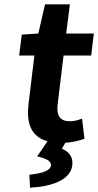

<svg xmlns="http://www.w3.org/2000/svg" viewBox="-20 -645 451 882"><path d="M364 -6 368 -7 357 -100 351 -98C337 -92 317 -88 301 -88C257 -88 238 -112 245 -167L272 -390H399L411 -491H284L301 -625H187L156 -491L80 -486L68 -390H138L111 -167C101 -83 120 -18 198 4L151 73L157 75C202 86 216 99 214 116C211 138 177 151 120 157L115 158L118 217H123C219 211 304 182 312 114C317 73 294 51 264 38L280 11C310 9 341 2 364 -6Z"/></svg>

Font: Falling Sky
Style: MedObl
Weight: 500
Designer: Paul D. Hunt
Foundry: Adobe Systems Incorporated
Version: Version 1.02